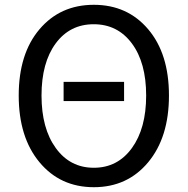

<svg xmlns="http://www.w3.org/2000/svg" viewBox="-20 -767 782 800"><path d="M245 -346V-426H497V-346ZM597.5 -91Q511 13 371 13Q231 13 144.5 -91Q58 -195 58 -369Q58 -543 144.5 -645Q231 -747 371 -747Q511 -747 597.5 -645Q684 -543 684 -369Q684 -195 597.5 -91ZM212.5 -150Q272 -68 371 -68Q470 -68 529.5 -150Q589 -232 589 -369Q589 -506 529.5 -586Q470 -666 370.5 -666Q271 -666 212 -586Q153 -506 153 -369Q153 -232 212.5 -150Z"/></svg>

Font: Swei Fan Sans CJK TC
Style: Regular
Weight: 400
Version: Version 2.130